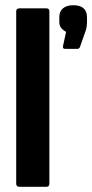

<svg xmlns="http://www.w3.org/2000/svg" viewBox="-20 -715 353 735"><path d="M54 0Q42 0 42 -12V-671Q42 -683 54 -683H158Q169 -683 169 -671V-12Q169 0 158 0ZM228 -528Q220 -528 221 -538L233 -593Q223 -598 215 -607Q207 -616 207 -632V-649Q207 -671 221 -683Q235 -695 261 -695Q286 -695 299.5 -683.5Q313 -672 313 -650V-631Q313 -622 311.5 -611.5Q310 -601 305 -589L286 -535Q283 -528 277 -528Z"/></svg>

Font: Sofia Sans Condensed ExtraBold
Style: Regular
Weight: 800
Designer: Botio Nikoltchev, Ani Petrova
Foundry: lettersoup
Version: Version 4.101